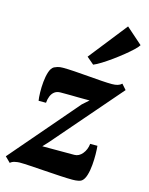

<svg xmlns="http://www.w3.org/2000/svg" viewBox="-147 -959 814 1050"><g transform="rotate(15 260.0 -434.0)"><path d="M346.5 -432Q332 -432 315 -432Q298 -432 280.2 -432.2Q262.5 -432.5 245 -432.8Q227.5 -433 211.2 -433Q195 -433 182 -433Q161.5 -433 148.2 -423Q135 -413 128 -396Q121 -379 119.5 -358H77.5Q74.5 -375 73.8 -404Q73 -433 76 -464.8Q79 -496.5 87.2 -521.8Q95.5 -547 111 -556Q116.5 -559 129 -563Q141.5 -567 159.5 -567Q186.5 -567 224.8 -564.5Q263 -562 304 -558.5Q345 -555 381.5 -552.5Q418 -550 441 -550Q459.5 -550 473 -554Q486.5 -558 496 -567L522 -537.5L188.5 -152L161.5 -123Q181.5 -123 202 -123Q222.5 -123 244.8 -123Q267 -123 291.2 -123Q315.5 -123 343 -123Q368.5 -123 388 -146.5Q407.5 -170 411 -203.5H452Q454 -186 454.5 -156.5Q455 -127 452.2 -94.8Q449.5 -62.5 441.5 -36.2Q433.5 -10 419 1Q413 5.5 399.8 8.2Q386.5 11 367.5 11Q339 11 297 8.5Q255 6 210.5 3Q166 0 127 -2.5Q88 -5 65 -5Q54.5 -5 38.2 -1.5Q22 2 13 11L-17 -18.5L310.5 -400ZM274 -660.5 445 -877.5 537.5 -796Q532 -786 513.2 -768Q494.5 -750 468 -728.5Q441.5 -707 412.8 -686.2Q384 -665.5 358 -649.2Q332 -633 314.5 -626Z"/></g></svg>

Font: Merriweather 20pt Black
Style: Italic
Weight: 900
Italic angle: -7.8°
Version: Version 2.101